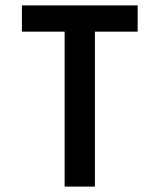

<svg xmlns="http://www.w3.org/2000/svg" viewBox="-20 -690 590 710"><path d="M219 0V-573H61V-670H489V-573H331V0Z"/></svg>

Font: Lode Term
Style: Bold
Weight: 700
Monospace: yes
Designer: Belleve Invis
Foundry: Belleve Invis
Version: Version 29.2.0